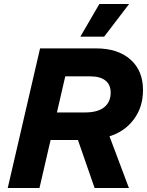

<svg xmlns="http://www.w3.org/2000/svg" viewBox="-20 -948 741 968"><path d="M481 -928H631L505 -763H385ZM19 0 182 -704H465Q574 -704 637.5 -648Q701 -592 701 -494Q701 -408 654.5 -346Q608 -284 532 -261L630 0H457L373 -242H235L179 0ZM436 -563H309L267 -381H407Q473 -381 505.5 -407.5Q538 -434 538 -481Q538 -521 511.5 -542Q485 -563 436 -563Z"/></svg>

Font: Prodigy Sans
Style: Bold Italic
Weight: 700
Italic angle: -13°
Designer: Wei Huang
Foundry: Wei Huang
Version: Version 1.003; ttfautohint (v1.8.3)